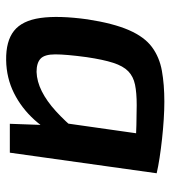

<svg xmlns="http://www.w3.org/2000/svg" viewBox="15 -558 555 625"><g transform="rotate(90 292.5 -245.5)"><path d="M311 -503Q337 -503 368.5 -501Q400 -499 432 -495.5Q464 -492 493.5 -487.5Q523 -483 544 -478L470 -409Q424 -411 386.5 -412Q349 -413 322 -413Q282 -413 255.5 -407.5Q229 -402 212 -385.5Q195 -369 184.5 -336.5Q174 -304 166 -250Q157 -183 157 -148Q157 -113 171 -100Q185 -87 214 -87Q245 -88 277 -104Q309 -120 342 -150Q375 -180 408 -220L430 -175Q408 -122 370 -80Q332 -38 283 -13.5Q234 11 176 12Q114 13 80.5 -13.5Q47 -40 38.5 -99.5Q30 -159 43 -253Q56 -337 78 -387.5Q100 -438 133 -462.5Q166 -487 210.5 -495Q255 -503 311 -503ZM424 -483 544 -478 477 0H383L387 -113L373 -124Z"/></g></svg>

Font: Exo 2 SemiBold
Style: Italic
Weight: 600
Italic angle: -8°
Designer: Natanael Gama
Foundry: Natanael Gama
Version: Version 2.010